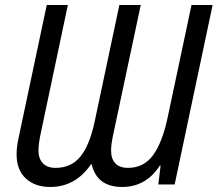

<svg xmlns="http://www.w3.org/2000/svg" viewBox="-20 -734 866 764"><path d="M46 -120Q46 -152 56 -195L166 -714H250L142 -203Q133 -160 133 -136Q133 -103 150.5 -84.5Q168 -66 201 -66Q263 -66 299.5 -110.5Q336 -155 356 -247L455 -714H540L431 -201Q422 -160 422 -135Q422 -102 439 -84Q456 -66 489 -66Q552 -66 589 -116.5Q626 -167 647 -266L742 -714H826L675 0H610L619 -75H616Q561 10 466 10Q366 10 345 -80H342Q280 10 180 10Q119 10 82.5 -24Q46 -58 46 -120Z"/></svg>

Font: Noto Sans UI Narrow
Style: Italic
Weight: 400
Width: 4
Italic angle: -12°
Designer: Monotype Design Team
Foundry: Monotype Imaging Inc.
Version: Version 1.001